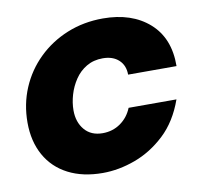

<svg xmlns="http://www.w3.org/2000/svg" viewBox="-64 -576 692 656"><g transform="rotate(-10 282.0 -248.0)"><path d="M242 12Q173 12 122.5 -14Q72 -40 45 -88.5Q18 -137 18 -202Q18 -266 41.5 -321.5Q65 -377 108 -419Q151 -461 208.5 -484.5Q266 -508 333 -508Q433 -508 493.5 -454.5Q554 -401 553 -304H385Q385 -336 364.5 -355Q344 -374 309 -374Q277 -374 252.5 -359.5Q228 -345 212 -321Q196 -297 188 -269.5Q180 -242 180 -216Q180 -175 202.5 -148.5Q225 -122 265 -122Q300 -122 327 -141Q354 -160 367 -192H533Q507 -119 459.5 -74.5Q412 -30 355 -9Q298 12 242 12Z"/></g></svg>

Font: Rethink Sans ExtraBold
Style: Italic
Weight: 800
Italic angle: -10°
Designer: The Rethink Sans project authors (Hans Thiessen). DM Sans designed by Colophon Foundry.
Foundry: Rethink Communications LLC
Version: Version 1.001